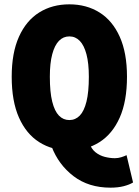

<svg xmlns="http://www.w3.org/2000/svg" viewBox="-20 -682 640 886"><path d="M300 12Q221 12 161 -26Q101 -64 67.5 -139.5Q34 -215 34 -328Q34 -438 67.5 -512.5Q101 -587 161 -624.5Q221 -662 300 -662Q379 -662 439 -624.5Q499 -587 532.5 -512.5Q566 -438 566 -328Q566 -215 532.5 -139.5Q499 -64 439 -26Q379 12 300 12ZM300 -128Q328 -128 348 -148.5Q368 -169 379 -213Q390 -257 390 -328Q390 -390 379 -431.5Q368 -473 348 -493.5Q328 -514 300 -514Q272 -514 252 -493.5Q232 -473 221 -431.5Q210 -390 210 -328Q210 -257 221 -213Q232 -169 252 -148.5Q272 -128 300 -128ZM490 184Q389 184 319.5 131Q250 78 218 -6L392 -24Q401 5 420.5 20.5Q440 36 464 42Q488 48 510 48Q525 48 539.5 43.5Q554 39 564 34L594 160Q578 170 551.5 177Q525 184 490 184Z"/></svg>

Font: Source Code Pro ExtraLight Black
Style: Regular
Weight: 900
Monospace: yes
Version: Version 1.018;hotconv 1.0.116;makeotfexe 2.5.65601